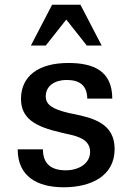

<svg xmlns="http://www.w3.org/2000/svg" viewBox="-20 -780 561 814"><path d="M55 -147C55 -32 138 14 250 14C363 14 466 -32 466 -148C466 -258 373 -280 291 -297L271 -301C201 -318 174 -336 174 -372C174 -416 213 -441 262 -441C319 -441 349 -417 350 -362H456C456 -479 377 -513 270 -513C139 -513 69 -454 69 -361C69 -277 130 -243 239 -218L265 -212C312 -202 362 -188 362 -136C362 -86 313 -58 259 -58C196 -58 162 -86 162 -147ZM111 -587H174L261 -697L348 -587H411L321 -760H201Z"/></svg>

Font: Perun Medium
Style: Regular
Weight: 500
Foundry: Copyright (c) Stefan Peev, Context Ltd, 2016
Version: Version 1.089